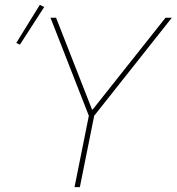

<svg xmlns="http://www.w3.org/2000/svg" viewBox="-20 -771 728 791"><path d="M309 0H287L346 -294L188 -698H211L359 -320H362L662 -698H688L368 -294ZM162 -742 62 -587 47 -594 144 -751Z"/></svg>

Font: IBM Plex Sans Thin
Style: Italic
Weight: 250
Italic angle: -11.31°
Designer: Mike Abbink, Paul van der Laan, Pieter van Rosmalen
Foundry: Bold Monday
Version: Version 3.201